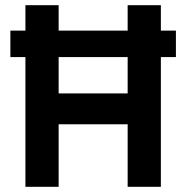

<svg xmlns="http://www.w3.org/2000/svg" viewBox="-20 -720 717 740"><path d="M20 -602H78V-700H206V-602H472V-700H600V-602H658V-500H600V0H472V-241H206V0H78V-500H20ZM206 -360H472V-500H206Z"/></svg>

Font: Haskoy Bold
Style: Regular
Weight: 700
Designer: Ertekin Erdin
Foundry: Ertekin Erdin
Version: Version 1.500; ttfautohint (v1.8.3)